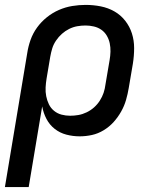

<svg xmlns="http://www.w3.org/2000/svg" viewBox="-27 -548 647 783"><path d="M90 215H-7L84 -331Q88 -358 97.5 -385Q107 -412 124 -435.5Q141 -459 164 -477.5Q187 -496 213.5 -507.5Q240 -519 267.5 -523.5Q295 -528 322 -528Q354 -528 384 -522Q414 -516 439.5 -501.5Q465 -487 483.5 -463.5Q502 -440 511 -411.5Q520 -383 520 -352Q520 -321 515 -289L498 -189Q494 -165 487 -140.5Q480 -116 467 -93Q454 -70 436.5 -50.5Q419 -31 396 -17Q373 -3 348 2.5Q323 8 298 8Q270 8 243.5 1Q217 -6 196 -22.5Q175 -39 162.5 -63Q150 -87 145 -114ZM259 -76Q276 -76 293 -79Q310 -82 326.5 -90Q343 -98 356.5 -110Q370 -122 380 -137.5Q390 -153 395.5 -169.5Q401 -186 403 -203L420 -303Q423 -320 423.5 -337.5Q424 -355 420.5 -371.5Q417 -388 408.5 -402.5Q400 -417 386.5 -426.5Q373 -436 356 -440Q339 -444 322 -444Q305 -444 288 -441Q271 -438 255 -430Q239 -422 225.5 -410Q212 -398 201.5 -382.5Q191 -367 186 -350.5Q181 -334 178 -317L163 -228Q160 -210 159 -191.5Q158 -173 161.5 -155.5Q165 -138 172.5 -122.5Q180 -107 193.5 -96Q207 -85 224 -80.5Q241 -76 259 -76Z"/></svg>

Font: Iosevka Md Ex Obl
Style: Regular
Weight: 500
Width: 7
Italic angle: -9°
Monospace: yes
Designer: Belleve Invis
Foundry: Belleve Invis
Version: Version 32.5.0; ttfautohint (v1.8.4)